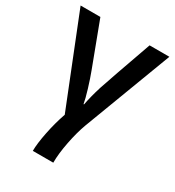

<svg xmlns="http://www.w3.org/2000/svg" viewBox="-186 -650 912 1000"><g transform="rotate(30 270.0 -150.0)"><path d="M337 -11 537 -540H418Q327 -284 306 -220Q286 -156 276 -103H273Q269 -129 252.5 -183.5Q236 -238 221 -277L122 -540H3L216 -6Q194 57 180 127Q166 197 166 240H289Q289 186 303 114.5Q317 43 337 -11Z"/></g></svg>

Font: OpenSansMMV
Style: Semibold
Weight: 600
Designer: Steve Matteson
Foundry: Ascender Corporation
Version: Version 6.000